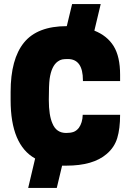

<svg xmlns="http://www.w3.org/2000/svg" viewBox="-20 -860 640 940"><path d="M258 60H118L152 -84Q32 -151 32 -370V-410Q32 -571 97.5 -651.5Q163 -732 307 -732L333 -840H473L442 -710Q505 -685 536.5 -634Q568 -583 568 -494V-463H386V-467Q386 -571 312 -571Q295 -571 284.5 -569Q274 -567 263 -559Q232 -537 223 -474Q219 -444 219 -371Q219 -295 237 -255Q256 -209 304 -209Q325 -209 339.5 -214Q354 -219 366 -234Q384 -259 385 -298H568Q568 -230 554 -184Q540 -138 502 -106Q436 -49 305 -49H284Z"/></svg>

Font: Tanohe Sans Black
Style: Regular
Weight: 900
Designer: Village Type and Design LLC & Cristiano Sobral
Foundry: Cooper Hewitt Smithsonian Design Museum
Version: Version 1.00;March 11, 2020;FontCreator 12.0.0.2522 64-bit; 